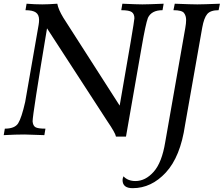

<svg xmlns="http://www.w3.org/2000/svg" viewBox="-46 -713 1181 1013"><path d="M618.7 7.8H565.9Q563 -11.2 519.5 -74.7L202.1 -563.5Q126 -108.4 126 -72.8Q127.9 -49.8 140.9 -42Q153.8 -34.2 193.8 -34.2L188 0Q105.5 -3.4 83 -3.4Q37.1 -3.4 -26.4 0L-20.5 -34.2Q32.2 -34.2 50 -62.7Q67.9 -91.3 86.9 -175.3L157.7 -581.5Q160.2 -596.2 160.2 -607.9Q160.2 -635.3 143.3 -647.2Q126.5 -659.2 88.4 -659.2L94.2 -693.4Q137.7 -689.9 177.2 -689.9Q208 -689.9 256.3 -693.4Q261.7 -663.1 288.1 -619.6L585.4 -155.8Q662.6 -596.7 663.1 -616.7Q663.1 -639.2 649.4 -649.2Q635.7 -659.2 593.8 -659.2L599.6 -693.4Q678.7 -689.9 705.1 -689.9Q732.4 -689.9 817.4 -693.4L811.5 -659.2Q753.4 -659.2 734.4 -618.7Q722.2 -585.4 701.7 -466.8ZM653.8 279.8Q600.6 279.8 600.6 236.8Q600.6 228.5 605.5 217.3Q628.9 242.2 668.5 242.2Q721.2 242.2 764.6 193.6Q808.1 145 825.7 37.1L931.6 -565.4Q936 -590.3 936 -607.4Q936 -629.9 924.8 -644.5Q913.6 -659.2 869.1 -659.2L876 -693.4Q965.8 -689.9 995.1 -689.9Q1023.9 -689.9 1114.3 -693.4L1107.4 -659.2Q1064.5 -659.2 1047.4 -638.9Q1030.3 -618.7 1021 -567.4L930.2 -52.7Q905.8 113.8 829.3 196.8Q752.9 279.8 653.8 279.8Z"/></svg>

Font: Kelvinch
Style: Italic
Weight: 400
Italic angle: -10°
Designer: Paul James Miller
Foundry: High-Logic / Made with FontCreator
Version: Version 3.40;July 22, 2017;FontCreator 11.0.0.2388 64-bit